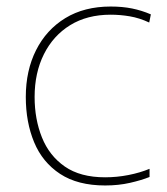

<svg xmlns="http://www.w3.org/2000/svg" viewBox="-20 -558 512 588"><path d="M302 10Q218 10 164 -25.5Q110 -61 84.5 -122.5Q59 -184 59 -261Q59 -342 90.5 -404.5Q122 -467 180 -502.5Q238 -538 319 -538Q355 -538 384.5 -532Q414 -526 442 -514L437 -489Q407 -503 377.5 -508Q348 -513 319 -513Q247 -513 195 -481Q143 -449 114.5 -392Q86 -335 86 -261Q86 -193 108.5 -137Q131 -81 178.5 -48Q226 -15 302 -15Q338 -15 373.5 -22Q409 -29 438 -41V-16Q413 -6 378 2Q343 10 302 10Z"/></svg>

Font: Noto Sans Oriya Thin
Style: Regular
Weight: 100
Designer: Amélie Bonet and Sol Matas
Foundry: Google LLC
Version: Version 2.006; ttfautohint (v1.8.4.7-5d5b)